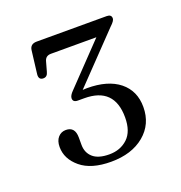

<svg xmlns="http://www.w3.org/2000/svg" viewBox="-76 -767 454 482"><g transform="rotate(-20 151.0 -526.0)"><path d="M266.5 -455Q266.5 -409 232.8 -381Q199 -353 144 -353Q91 -353 62.8 -376.5Q34.5 -400 34.5 -432Q34.5 -448.5 42.8 -457.8Q51 -467 63.5 -467Q88 -467 88 -438V-418.5Q88 -397.5 102.2 -384.8Q116.5 -372 146 -372Q175.5 -372 195 -390.2Q214.5 -408.5 214.5 -446Q214.5 -526 134.5 -526H117.5Q104.5 -526 104.5 -536.5Q104.5 -544 114.5 -554L215.5 -659.5H94Q79.5 -659.5 76 -645.5L69 -620.5Q66 -608 55.5 -608Q42.5 -608 44 -623L51.5 -684.5Q53.5 -700.5 71 -700.5H258Q270.5 -700.5 270.5 -690Q270.5 -683.5 258.5 -672.5L138 -547Q144.5 -547.5 149.5 -547.5Q205 -547.5 235.8 -522.8Q266.5 -498 266.5 -455Z"/></g></svg>

Font: Fraunces 72pt S050 Light
Style: Regular
Weight: 300
Version: Version 1.000; ttfautohint (v1.8.3)